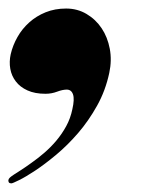

<svg xmlns="http://www.w3.org/2000/svg" viewBox="-29 -251 355 450"><path d="M-3.9 -124Q1 -145 12 -164.3Q22.9 -183.6 39.6 -198.5Q56.2 -213.4 77.9 -222.2Q99.6 -231 126 -231Q152.3 -231 173.8 -218.3Q195.3 -205.6 209.2 -184.8Q223.1 -164.1 228.3 -136.7Q233.4 -109.4 227.1 -80.1Q218.3 -38.6 198.5 -3.2Q178.7 32.2 154.1 60.8Q129.4 89.4 102.8 111.6Q76.2 133.8 53.7 148.7Q31.2 163.6 15.9 171.1Q0.5 178.7 -2 178.7Q-7.3 178.7 -8.5 176Q-9.8 173.3 -9.3 170.9Q-8.8 168 -5.6 165Q-2.4 162.1 3.9 158Q10.3 153.8 20.3 147.5Q30.3 141.1 44.4 130.9Q59.1 120.6 74.2 107.7Q89.4 94.7 102.8 78.9Q116.2 63 126.2 44.7Q136.2 26.4 140.6 4.9Q146 -18.6 142.1 -29.8Q138.2 -41 127.4 -41Q117.7 -41 104.7 -36.1Q91.8 -31.2 77.6 -31.2Q52.7 -31.2 35.4 -39.1Q18.1 -46.9 8.1 -60.1Q-2 -73.2 -4.9 -89.8Q-7.8 -106.4 -3.9 -124Z"/></svg>

Font: XB Zar
Style: Bold Italic
Weight: 700
Italic angle: -12°
Designer: Behnam
Foundry: Irmug
Version: Version 8.005 2009